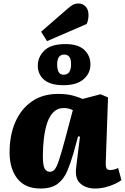

<svg xmlns="http://www.w3.org/2000/svg" viewBox="-20 -1068 717 1102"><path d="M587 -135Q586 -115 590.5 -103.5Q595 -92 613 -92Q624 -92 636.5 -95.5Q649 -99 658 -104L677 -34Q664 -24 639.5 -12.5Q615 -1 585.5 6.5Q556 14 526 14Q474 14 441.5 -14.5Q409 -43 417 -106L439 -284L428 -285L402 -190Q386 -134 366.5 -87.5Q347 -41 311.5 -13.5Q276 14 212 14Q124 14 79.5 -43Q35 -100 35 -193Q35 -292 68 -367.5Q101 -443 163 -486Q225 -529 314 -529Q364 -529 400 -519Q436 -509 454 -500L557 -527L600 -509ZM266 -82Q281 -82 292.5 -94Q304 -106 317.5 -145.5Q331 -185 353 -267L398 -436Q391 -440 376.5 -444Q362 -448 345 -448Q311 -448 287.5 -425Q264 -402 251 -363Q238 -324 232 -274.5Q226 -225 226 -173Q226 -116 237 -99Q248 -82 266 -82ZM369 -1019Q387 -1035 400.5 -1041.5Q414 -1048 432 -1048Q453 -1048 470.5 -1031.5Q488 -1015 488 -980Q488 -970 485.5 -955.5Q483 -941 477 -930L250 -832L216 -886ZM344 -579Q270 -579 233.5 -610Q197 -641 197 -691Q197 -741 234.5 -778Q272 -815 356 -815Q429 -815 464 -781.5Q499 -748 499 -699Q499 -647 459.5 -613Q420 -579 344 -579ZM345 -639Q388 -639 388 -700Q388 -729 377.5 -742Q367 -755 349 -755Q308 -755 308 -698Q308 -639 345 -639Z"/></svg>

Font: Literata 12pt ExtraBold
Style: Italic
Weight: 800
Italic angle: -2°
Designer: Latin by Veronika Burian and Jose Scaglione. Greek by Irene Vlachou. Cyrillic by Vera Evstafieva
Foundry: TypeTogether
Version: Version 3.002